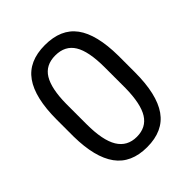

<svg xmlns="http://www.w3.org/2000/svg" viewBox="-204 -841 970 970"><g transform="rotate(-45 281.0 -356.0)"><path d="M504.9 -303.2Q504.9 -144.5 450.7 -67.4Q396.5 9.8 281.2 9.8Q167.5 9.8 112.8 -65.7Q58.1 -141.1 56.2 -291V-411.6Q56.2 -568.4 110.4 -644.5Q164.6 -720.7 280.3 -720.7Q395 -720.7 449.2 -647.2Q503.4 -573.7 504.9 -420.4ZM414.6 -426.8Q414.6 -541.5 382.3 -594Q350.1 -646.5 280.3 -646.5Q210.9 -646.5 179.2 -594.2Q147.5 -542 146.5 -433.6V-289.1Q146.5 -173.8 179.9 -118.9Q213.4 -64 281.2 -64Q348.1 -64 380.6 -115.7Q413.1 -167.5 414.6 -278.8Z"/></g></svg>

Font: RobotoSquareBracket
Style: Square-Bracket
Weight: 400
Version: Version 2.137; 2017